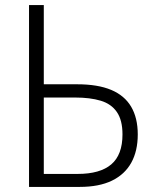

<svg xmlns="http://www.w3.org/2000/svg" viewBox="-20 -734 611 754"><path d="M94 0V-714H152V-403H283Q364 -403 416.5 -381Q469 -359 495 -315Q521 -271 521 -206Q521 -141 495.5 -95Q470 -49 419.5 -24.5Q369 0 293 0ZM285 -51Q373 -51 417 -88.5Q461 -126 461 -206Q461 -262 439 -294Q417 -326 375.5 -338.5Q334 -351 275 -351H152V-51Z"/></svg>

Font: Noto Sans Display Light
Style: Regular
Weight: 300
Designer: Monotype Design Team
Foundry: Monotype Imaging Inc.
Version: Version 2.003